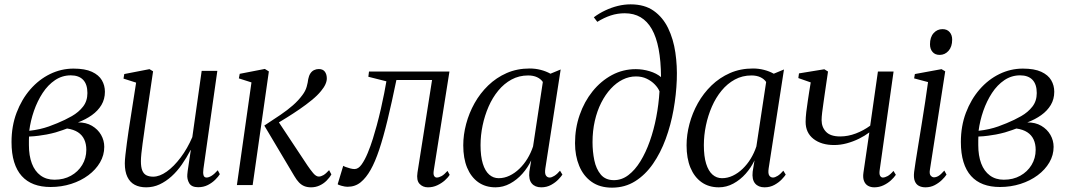

<svg xmlns="http://www.w3.org/2000/svg" viewBox="-20 -851 4916 883"><path d="M212.5 9Q169.5 9 136.2 -3.5Q103 -16 80 -41.5Q57 -67 45 -106Q33 -145 33 -198Q33 -271 56.2 -332.5Q79.5 -394 119.2 -439.8Q159 -485.5 210.2 -510.5Q261.5 -535.5 318 -535.5Q371 -535.5 402.8 -520.8Q434.5 -506 448.5 -482Q462.5 -458 462.5 -429Q462.5 -395 446.5 -368.2Q430.5 -341.5 402.5 -321.5Q374.5 -301.5 338.5 -288Q375.5 -288.5 402.8 -272.5Q430 -256.5 444.8 -230.8Q459.5 -205 459.5 -175.5Q459.5 -137.5 440 -104Q420.5 -70.5 386.2 -45Q352 -19.5 307.2 -5.2Q262.5 9 212.5 9ZM230.5 -24.5Q273.5 -24.5 306.2 -42.8Q339 -61 358 -92.2Q377 -123.5 377 -162Q377 -189 367.5 -209.5Q358 -230 338.5 -242.8Q319 -255.5 288.5 -260Q281 -257.5 267.8 -252.5Q254.5 -247.5 236 -242.2Q217.5 -237 194.5 -232.5Q178 -229.5 158 -226.8Q138 -224 113.5 -223Q113 -214 113 -206Q113 -198 113 -183.5Q113 -135 126.5 -99.2Q140 -63.5 166.5 -44Q193 -24.5 230.5 -24.5ZM114.5 -249.5Q141 -252.5 163 -257.5Q185 -262.5 204.8 -269.5Q224.5 -276.5 243.5 -284.5Q279 -299 310.5 -317Q342 -335 362 -360.8Q382 -386.5 382 -423Q382 -463.5 362.2 -484Q342.5 -504.5 305.5 -504.5Q266 -504.5 233.2 -482.5Q200.5 -460.5 176.2 -423.5Q152 -386.5 136.2 -341.2Q120.5 -296 114.5 -249.5Z M652 10.5Q621.5 10.5 599.5 -1.2Q577.5 -13 565.8 -37.5Q554 -62 554 -100Q554 -113.5 556.8 -138.8Q559.5 -164 563.5 -193.2Q567.5 -222.5 571.2 -248Q575 -273.5 577 -285.5L606 -471L548 -489.5L551.5 -510.5L667.5 -533L684 -523L648 -278.5Q646 -261.5 642.5 -238.5Q639 -215.5 635.8 -191Q632.5 -166.5 630.2 -145Q628 -123.5 628 -109.5Q628 -83 634.2 -67.2Q640.5 -51.5 653.2 -45Q666 -38.5 684.5 -38.5Q714 -38.5 747 -62Q780 -85.5 811 -126.8Q842 -168 864.5 -220.5L907.5 -525H979.5L915.5 -74Q913 -56 916 -45.2Q919 -34.5 930 -34.5Q940 -34.5 953 -42.5Q966 -50.5 981.5 -68L991 -50Q984.5 -39 970.2 -24.8Q956 -10.5 936 -0.2Q916 10 891.5 10Q861 10 850.2 -8.5Q839.5 -27 841.5 -49Q841.5 -52 843.2 -65Q845 -78 847.8 -95.8Q850.5 -113.5 853 -131Q855.5 -148.5 857.5 -160.5L856.5 -161Q838 -125.5 816.2 -94.2Q794.5 -63 768.8 -39.8Q743 -16.5 714 -3Q685 10.5 652 10.5Z M1069.5 0 1136.5 -472 1078.5 -490.5 1082.5 -511.5 1198 -534 1216.5 -522.5 1142 0ZM1410.5 10.5Q1393 10.5 1379.5 5Q1366 -0.5 1355 -12Q1344 -23.5 1333.5 -41.5L1195.5 -273.5Q1237 -300.5 1269.8 -322.8Q1302.5 -345 1327.2 -366.8Q1352 -388.5 1370.5 -413.5Q1385 -432.5 1390.5 -452.5Q1396 -472.5 1397.5 -487Q1400.5 -502.5 1407.2 -513Q1414 -523.5 1424.2 -528.5Q1434.5 -533.5 1446 -533.5Q1464.5 -533.5 1473.5 -522Q1482.5 -510.5 1483 -492Q1483.5 -479 1476.8 -463.8Q1470 -448.5 1456.5 -432.5Q1440.5 -412.5 1414.2 -391Q1388 -369.5 1357.8 -348.8Q1327.5 -328 1299.2 -310.5Q1271 -293 1251 -281L1253.5 -302L1394 -90Q1406.5 -71.5 1420 -55.2Q1433.5 -39 1446 -39Q1456 -39 1467.2 -45.5Q1478.5 -52 1493.5 -68.5L1504 -49Q1495.5 -33.5 1481.5 -19.8Q1467.5 -6 1449.5 2.2Q1431.5 10.5 1410.5 10.5Z M1975 -68Q1972 -49.5 1976.5 -42Q1981 -34.5 1988.5 -34.5Q1998.5 -34.5 2010.8 -41.2Q2023 -48 2038 -65L2048 -47Q2040.5 -34.5 2025.5 -21.2Q2010.5 -8 1990.8 1.2Q1971 10.5 1948 10.5Q1924.5 10.5 1909.5 -5.5Q1894.5 -21.5 1900 -57.5L1967 -483H1803Q1781.5 -378.5 1762.2 -299Q1743 -219.5 1724 -162.8Q1705 -106 1684.5 -70Q1664 -33.5 1638.8 -12.8Q1613.5 8 1578 8Q1567 8 1550.8 3.5Q1534.5 -1 1533 -4L1558.5 -88.5Q1561 -86.5 1570 -83Q1579 -79.5 1590.5 -76.5Q1602 -73.5 1610.5 -73.5Q1628 -73.5 1643 -94.5Q1658 -115.5 1671.2 -147.5Q1684.5 -179.5 1695 -213.5Q1705.5 -247.5 1712.5 -273.5Q1723 -312.5 1731.8 -351Q1740.5 -389.5 1747 -422.5Q1753.5 -455.5 1757 -477L1674 -498L1677 -522H2047Z M2488 -76.5Q2484.5 -53 2490.8 -43.8Q2497 -34.5 2508 -34.5Q2517 -34.5 2529.8 -42.5Q2542.5 -50.5 2555.5 -66L2566.5 -48Q2561.5 -40 2548.2 -26Q2535 -12 2514.8 -0.8Q2494.5 10.5 2469 10.5Q2440.5 10.5 2425.5 -7.5Q2410.5 -25.5 2414.5 -61.5L2423 -113.5Q2407.5 -80.5 2382.5 -52.2Q2357.5 -24 2325.8 -6.8Q2294 10.5 2259 10.5Q2212.5 10.5 2179.2 -13.2Q2146 -37 2128.2 -80Q2110.5 -123 2110.5 -182.5Q2110.5 -231 2123.8 -281Q2137 -331 2162.5 -376.5Q2188 -422 2225.2 -458Q2262.5 -494 2310.2 -515Q2358 -536 2416 -536Q2441.5 -536 2466.2 -529.8Q2491 -523.5 2511.5 -512L2558.5 -531.5ZM2476.5 -474Q2467 -488 2449.8 -496Q2432.5 -504 2409 -504Q2367 -504 2332.5 -485.2Q2298 -466.5 2271.5 -434.2Q2245 -402 2227 -360.8Q2209 -319.5 2199.5 -274Q2190 -228.5 2190 -183.5Q2190 -132 2200.5 -98.2Q2211 -64.5 2229.8 -48Q2248.5 -31.5 2273.5 -31.5Q2299 -31.5 2323.2 -43Q2347.5 -54.5 2368.5 -74.8Q2389.5 -95 2405.5 -121.2Q2421.5 -147.5 2431.5 -177.5Z M2794.5 12Q2738.5 12 2700.8 -14.8Q2663 -41.5 2643.8 -88Q2624.5 -134.5 2624.5 -192.5Q2624.5 -261 2645.8 -322.2Q2667 -383.5 2705.2 -431Q2743.5 -478.5 2794.2 -505.8Q2845 -533 2904 -533Q2936 -533 2967.5 -523.5Q2999 -514 3020 -496.5Q3019.5 -570.5 3009 -625.5Q2998.5 -680.5 2977.8 -717Q2957 -753.5 2926 -771.8Q2895 -790 2853 -790Q2820 -790 2789.2 -780Q2758.5 -770 2727 -750.5L2711 -771.5Q2735.5 -790 2763.8 -803.2Q2792 -816.5 2821.5 -823.8Q2851 -831 2880 -831Q2944.5 -831 2986.5 -801.2Q3028.5 -771.5 3052.8 -721.2Q3077 -671 3086 -609.2Q3095 -547.5 3092.5 -483.5Q3090 -416 3077.5 -346Q3065 -276 3041.5 -212Q3018 -148 2983 -97.5Q2948 -47 2901 -17.5Q2854 12 2794.5 12ZM2803.5 -22.5Q2839.5 -22.5 2870 -45.8Q2900.5 -69 2925.2 -109.2Q2950 -149.5 2968.5 -201.8Q2987 -254 2998.2 -312.8Q3009.5 -371.5 3013 -431Q3006.5 -447 2991.2 -462.8Q2976 -478.5 2954.2 -489Q2932.5 -499.5 2905 -499.5Q2873 -499.5 2843.8 -485Q2814.5 -470.5 2789.2 -443.2Q2764 -416 2745 -378.5Q2726 -341 2715.5 -295Q2705 -249 2705 -197Q2705 -154 2713.2 -114Q2721.5 -74 2743 -48.2Q2764.5 -22.5 2803.5 -22.5Z M3515 -76.5Q3511.5 -53 3517.8 -43.8Q3524 -34.5 3535 -34.5Q3544 -34.5 3556.8 -42.5Q3569.5 -50.5 3582.5 -66L3593.5 -48Q3588.5 -40 3575.2 -26Q3562 -12 3541.8 -0.8Q3521.5 10.5 3496 10.5Q3467.5 10.5 3452.5 -7.5Q3437.5 -25.5 3441.5 -61.5L3450 -113.5Q3434.5 -80.5 3409.5 -52.2Q3384.5 -24 3352.8 -6.8Q3321 10.5 3286 10.5Q3239.5 10.5 3206.2 -13.2Q3173 -37 3155.2 -80Q3137.5 -123 3137.5 -182.5Q3137.5 -231 3150.8 -281Q3164 -331 3189.5 -376.5Q3215 -422 3252.2 -458Q3289.5 -494 3337.2 -515Q3385 -536 3443 -536Q3468.5 -536 3493.2 -529.8Q3518 -523.5 3538.5 -512L3585.5 -531.5ZM3503.5 -474Q3494 -488 3476.8 -496Q3459.5 -504 3436 -504Q3394 -504 3359.5 -485.2Q3325 -466.5 3298.5 -434.2Q3272 -402 3254 -360.8Q3236 -319.5 3226.5 -274Q3217 -228.5 3217 -183.5Q3217 -132 3227.5 -98.2Q3238 -64.5 3256.8 -48Q3275.5 -31.5 3300.5 -31.5Q3326 -31.5 3350.2 -43Q3374.5 -54.5 3395.5 -74.8Q3416.5 -95 3432.5 -121.2Q3448.5 -147.5 3458.5 -177.5Z M3788 -522 3773.5 -423Q3771 -405 3767.5 -381Q3764 -357 3761.2 -334.8Q3758.5 -312.5 3758.5 -298.5Q3758.5 -266.5 3778.8 -245Q3799 -223.5 3844 -223.5Q3880 -223.5 3916 -237.2Q3952 -251 3982 -273L4017.5 -522H4089.5L4025.5 -68Q4023 -50 4027.8 -42.2Q4032.5 -34.5 4040 -34.5Q4049.5 -34.5 4062 -41.2Q4074.5 -48 4089 -65L4100 -47Q4091.5 -34.5 4077 -21.2Q4062.5 -8 4043 1.2Q4023.5 10.5 4000.5 10.5Q3984.5 10.5 3972 3.5Q3959.5 -3.5 3953.5 -18.8Q3947.5 -34 3951 -57.5L3978 -242Q3957.5 -226.5 3930.8 -213.2Q3904 -200 3874.8 -192Q3845.5 -184 3816 -184Q3757.5 -184 3721.2 -212.2Q3685 -240.5 3685 -290.5Q3685 -309.5 3688 -335.8Q3691 -362 3695.2 -388Q3699.5 -414 3702 -432.5L3708.5 -472L3651.5 -492L3654.5 -513.5L3771 -532.5Z M4236 10.5Q4219 10.5 4206 3.8Q4193 -3 4187 -18.5Q4181 -34 4184 -60Q4185.5 -73.5 4190.8 -107Q4196 -140.5 4203.5 -186.2Q4211 -232 4219.2 -283Q4227.5 -334 4235 -383.5Q4242.5 -433 4248 -473.5L4184 -490.5L4187.5 -510.5L4310 -533L4327 -523L4256.5 -69.5Q4253.5 -50.5 4260.5 -43Q4267.5 -35.5 4275 -35.5Q4285.5 -35.5 4296 -41.8Q4306.5 -48 4323 -66.5L4333 -48Q4325.5 -36.5 4311.5 -23Q4297.5 -9.5 4278.5 0.5Q4259.5 10.5 4236 10.5ZM4301.5 -598.5Q4280.5 -598.5 4268.8 -612Q4257 -625.5 4257 -647.5Q4257 -680 4273.5 -698.5Q4290 -717 4314.5 -717Q4335.5 -717 4347.2 -703.5Q4359 -690 4359 -669Q4359 -636 4342.2 -617.2Q4325.5 -598.5 4301.5 -598.5Z M4578.5 9Q4535.5 9 4502.2 -3.5Q4469 -16 4446 -41.5Q4423 -67 4411 -106Q4399 -145 4399 -198Q4399 -271 4422.2 -332.5Q4445.5 -394 4485.2 -439.8Q4525 -485.5 4576.2 -510.5Q4627.5 -535.5 4684 -535.5Q4737 -535.5 4768.8 -520.8Q4800.5 -506 4814.5 -482Q4828.5 -458 4828.5 -429Q4828.5 -395 4812.5 -368.2Q4796.5 -341.5 4768.5 -321.5Q4740.5 -301.5 4704.5 -288Q4741.5 -288.5 4768.8 -272.5Q4796 -256.5 4810.8 -230.8Q4825.5 -205 4825.5 -175.5Q4825.5 -137.5 4806 -104Q4786.5 -70.5 4752.2 -45Q4718 -19.5 4673.2 -5.2Q4628.5 9 4578.5 9ZM4596.5 -24.5Q4639.5 -24.5 4672.2 -42.8Q4705 -61 4724 -92.2Q4743 -123.5 4743 -162Q4743 -189 4733.5 -209.5Q4724 -230 4704.5 -242.8Q4685 -255.5 4654.5 -260Q4647 -257.5 4633.8 -252.5Q4620.5 -247.5 4602 -242.2Q4583.5 -237 4560.5 -232.5Q4544 -229.5 4524 -226.8Q4504 -224 4479.5 -223Q4479 -214 4479 -206Q4479 -198 4479 -183.5Q4479 -135 4492.5 -99.2Q4506 -63.5 4532.5 -44Q4559 -24.5 4596.5 -24.5ZM4480.5 -249.5Q4507 -252.5 4529 -257.5Q4551 -262.5 4570.8 -269.5Q4590.5 -276.5 4609.5 -284.5Q4645 -299 4676.5 -317Q4708 -335 4728 -360.8Q4748 -386.5 4748 -423Q4748 -463.5 4728.2 -484Q4708.5 -504.5 4671.5 -504.5Q4632 -504.5 4599.2 -482.5Q4566.5 -460.5 4542.2 -423.5Q4518 -386.5 4502.2 -341.2Q4486.5 -296 4480.5 -249.5Z"/></svg>

Font: Merriweather 96pt Light
Style: Italic
Weight: 300
Italic angle: -7.8°
Version: Version 2.101